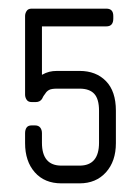

<svg xmlns="http://www.w3.org/2000/svg" viewBox="-20 -424 324 444"><path d="M164 0H122Q83 0 60.5 -25.5Q38 -51 38 -93V-116Q38 -124 41.5 -129Q45 -134 53 -134H61Q69 -134 73 -129Q77 -124 77 -116V-94Q77 -41 122 -41H164Q209 -41 209 -94V-168Q209 -195 198 -207Q187 -219 164 -219H112Q99 -219 93.5 -216Q88 -213 85 -208Q80 -202 77 -195Q72 -188 63 -188H53Q45 -188 41.5 -193.5Q38 -199 38 -205V-387Q38 -393 41.5 -398.5Q45 -404 53 -404H226Q242 -404 242 -387V-381Q242 -363 226 -363H77V-251Q86 -256 94 -258Q102 -260 112 -260H164Q202 -260 225 -236.5Q248 -213 248 -168V-93Q248 -51 225 -25.5Q202 0 164 0Z"/></svg>

Font: Chathura
Style: Bold
Weight: 700
Designer: Appaji Ambarisha Darbha
Foundry: Aditya Fonts
Version: Version 1.002 2016